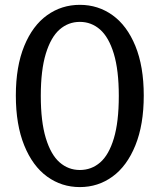

<svg xmlns="http://www.w3.org/2000/svg" viewBox="-20 -762 660 794"><path d="M45.5 -367Q45.5 -487.2 80.2 -571.7Q114.8 -656.2 174.8 -699.1Q234.7 -742 310.2 -742Q385.7 -742 445.5 -699.1Q505.3 -656.2 539.9 -571.7Q574.5 -487.2 574.5 -367Q574.5 -246.2 539.8 -160.8Q505.2 -75.3 445.3 -31.8Q385.5 11.7 310.2 11.7Q234.7 11.7 174.8 -31.8Q114.8 -75.3 80.2 -160.8Q45.5 -246.2 45.5 -367ZM471.3 -365.5Q471.3 -471.5 450.7 -539.8Q430 -608 393.9 -639.8Q357.8 -671.5 310.2 -671.5Q262.5 -671.5 226.3 -639.8Q190.2 -608 169.4 -539.8Q148.7 -471.5 148.7 -365.5Q148.7 -259.5 169.4 -191Q190.2 -122.5 226.3 -90.8Q262.5 -59 310.2 -59Q358.2 -59 394.2 -90.2Q430.3 -121.5 450.8 -189.7Q471.3 -257.8 471.3 -365.5Z"/></svg>

Font: Monaspace Xenon Var ExtraLight
Style: Regular
Weight: 200
Designer: Riley Cran and the Lettermatic Team
Version: Version 1.200 (Monaspace Xenon Var)